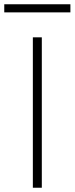

<svg xmlns="http://www.w3.org/2000/svg" viewBox="-58 -880 350 900"><path d="M96 0V-705H138V0ZM-38 -822V-860H272V-822Z"/></svg>

Font: Nunito Sans 12pt ExtraLight ExtraLight
Style: Regular
Weight: 250
Version: Version 3.101;gftools[0.9.27]